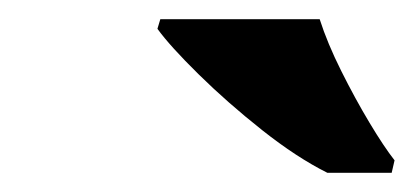

<svg xmlns="http://www.w3.org/2000/svg" viewBox="-20 -786 431 200"><path d="M321 -606Q289 -622 253 -650.5Q217 -679 187 -708.5Q157 -738 144 -756L147 -766H313Q321 -741 335.5 -712Q350 -683 365 -658Q380 -633 391 -619L388 -606Z"/></svg>

Font: Noto Serif ExtraBold
Style: Italic
Weight: 800
Italic angle: -12°
Designer: Monotype Design Team
Foundry: Monotype Imaging Inc.
Version: Version 2.013